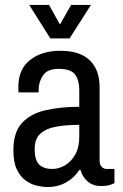

<svg xmlns="http://www.w3.org/2000/svg" viewBox="-20 -743 496 775"><path d="M172 12Q153 12 129 6.5Q105 1 83.5 -14.5Q62 -30 48 -59Q34 -88 34 -136Q34 -209 68.5 -246.5Q103 -284 163.5 -298Q224 -312 300 -312V-380Q300 -418 283.5 -441.5Q267 -465 217 -465Q171 -465 153.5 -438.5Q136 -412 136 -382V-370H55Q54 -375 54 -380Q54 -385 54 -392Q54 -464 101.5 -501Q149 -538 223 -538Q303 -538 342.5 -499.5Q382 -461 382 -391V-96Q382 -77 391 -69Q400 -61 410 -61H442V-4Q435 0 421.5 4Q408 8 388 8Q356 8 334.5 -10Q313 -28 305 -57H300Q280 -25 246.5 -6.5Q213 12 172 12ZM191 -61Q217 -61 242 -75.5Q267 -90 283.5 -119Q300 -148 300 -191V-239Q246 -239 205.5 -231.5Q165 -224 142.5 -203Q120 -182 120 -141Q120 -96 138.5 -78.5Q157 -61 191 -61ZM183 -588 98 -723H178L222 -644L267 -723H347L261 -588Z"/></svg>

Font: Archivo Narrow
Style: Regular
Weight: 400
Designer: Hector Gatti
Foundry: Omnibus-Type
Version: Version 3.002